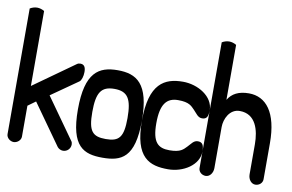

<svg xmlns="http://www.w3.org/2000/svg" viewBox="-60 -447 1079 709"><g transform="rotate(10 480.0 -92.0)"><path d="M0 135C0 149 14 160 27 160C40 160 54 149 54 135V19L83 -2L191 150C196 156 204 160 212 160C228 160 240 147 240 132C240 127 239 123 236 119L128 -33L228 -103C235 -108 240 -124 240 -140C240 -157 235 -168 220 -168C215 -168 211 -167 207 -164L54 -55V-336C46 -341 36 -344 27 -344C18 -344 8 -341 0 -336Z M294 0C294 -72 310 -98 360 -98C410 -98 426 -72 426 0C426 72 410 90 360 90C310 90 294 72 294 0ZM240 0C240 140 290 160 360 160C430 160 480 140 480 0C480 -140 430 -168 360 -168C290 -168 240 -140 240 0Z M480 0C480 140 537 160 606 160C662 160 720 125 720 73C720 48 713 39 697 39C681 39 674 53 662 65C650 77 641 90 599 90C556 90 534 72 534 0C534 -72 556 -98 599 -98C641 -98 650 -85 662 -73C674 -61 681 -47 697 -47C713 -47 720 -56 720 -81C720 -133 661 -168 605 -168C536 -168 480 -140 480 0Z M720 135C720 149 732 160 747 160C762 160 774 145 774 126V-28C774 -58 792 -98 830 -98C890 -98 906 -40 906 14V126C906 145 918 160 933 160C948 160 960 149 960 135V0C960 -116 916 -168 852 -168C814 -168 789 -155 774 -130V-336C766 -341 756 -344 747 -344C738 -344 728 -341 720 -336Z"/></g></svg>

Font: Ekmelos
Style: Regular
Weight: 500
Designer: Thomas Richter (thomas-richter@aon.at)
Version: Version 2.58